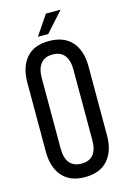

<svg xmlns="http://www.w3.org/2000/svg" viewBox="-128 -905 645 973"><g transform="rotate(-15 194.5 -419.0)"><path d="M215.8 -845.2H293L200.2 -742.2H146ZM193.8 -707Q272.9 -707 314 -660.2Q355 -613.3 355 -530.8V-168.9Q355 -87.4 314 -40.3Q272.9 6.8 193.8 6.8Q115.7 6.8 75 -40.3Q34.2 -87.4 34.2 -168.9V-530.8Q34.2 -613.3 74.7 -660.2Q115.2 -707 193.8 -707ZM193.8 -636.2Q152.3 -636.2 131.6 -609.9Q110.8 -583.5 110.8 -535.2V-165Q110.8 -116.2 131.6 -90.1Q152.3 -64 193.8 -64Q276.9 -64 276.9 -165V-535.2Q276.9 -583.5 256.3 -609.9Q235.8 -636.2 193.8 -636.2Z"/></g></svg>

Font: Bebas Neue Regular
Style: Regular
Weight: 400
Designer: Ryoichi Tsunekawa
Foundry: Ryoichi Tsunekawa
Version: Version 001.003